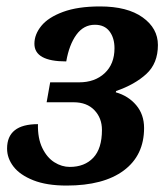

<svg xmlns="http://www.w3.org/2000/svg" viewBox="-20 -567 514 597"><path d="M2 -105Q2 -181 98 -181Q97 -137 111.5 -107Q126 -77 149 -62.5Q172 -48 197 -48Q243 -48 270 -76.5Q297 -105 297 -163Q297 -200 273.5 -224.5Q250 -249 209 -249H125L136 -311H226Q275 -311 305.5 -339.5Q336 -368 336 -417Q336 -449 320.5 -469.5Q305 -490 275 -490Q240 -490 217.5 -459Q195 -428 186 -376Q87 -376 87 -431Q87 -460 108.5 -486.5Q130 -513 176 -530Q222 -547 291 -547Q376 -547 423.5 -513Q471 -479 471 -427Q471 -370 435 -337Q399 -304 341 -284L340 -280Q379 -269 403.5 -240Q428 -211 428 -169Q428 -84 365 -37Q302 10 187 10Q125 10 83.5 -6.5Q42 -23 22 -49Q2 -75 2 -105Z"/></svg>

Font: Noto Serif Narrow
Style: Bold Italic
Weight: 700
Width: 4
Italic angle: -12°
Designer: Monotype Design Team
Foundry: Monotype Imaging Inc.
Version: Version 1.001